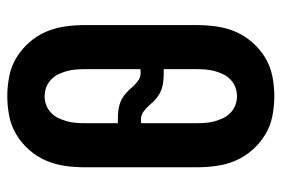

<svg xmlns="http://www.w3.org/2000/svg" viewBox="-146 -638 791 540"><g transform="rotate(-90 250.0 -367.5)"><path d="M250 8Q222 8 194 2.5Q166 -3 142 -17.5Q118 -32 99 -53.5Q80 -75 69 -100.5Q58 -126 54 -154Q50 -182 50 -210V-525Q50 -553 54 -581Q58 -609 69 -634.5Q80 -660 99 -681.5Q118 -703 142 -717.5Q166 -732 194 -737.5Q222 -743 250 -743Q278 -743 306 -737.5Q334 -732 358 -717.5Q382 -703 401 -681.5Q420 -660 431 -634.5Q442 -609 446 -581Q450 -553 450 -525V-210Q450 -182 446 -154Q442 -126 431 -100.5Q420 -75 401 -53.5Q382 -32 358 -17.5Q334 -3 306 2.5Q278 8 250 8ZM315 -368Q318 -368 321 -368Q324 -368 326 -369V-525Q326 -537 325 -550Q324 -563 320.5 -575.5Q317 -588 311.5 -599.5Q306 -611 296.5 -620Q287 -629 275 -633.5Q263 -638 250 -638Q237 -638 225 -633.5Q213 -629 203.5 -620Q194 -611 188.5 -599.5Q183 -588 179.5 -575.5Q176 -563 175 -550Q174 -537 174 -525V-432H185Q198 -432 210.5 -430.5Q223 -429 235 -424Q247 -419 257 -410.5Q267 -402 275 -392Q283 -383 293 -375.5Q303 -368 315 -368ZM250 -97Q263 -97 275 -101.5Q287 -106 296.5 -115Q306 -124 311.5 -135.5Q317 -147 320.5 -159.5Q324 -172 325 -185Q326 -198 326 -210V-303H315Q302 -303 289.5 -304.5Q277 -306 265 -311Q253 -316 243 -324.5Q233 -333 225 -343Q217 -352 207 -359.5Q197 -367 185 -367Q182 -367 179 -367Q176 -367 174 -366V-210Q174 -198 175 -185Q176 -172 179.5 -159.5Q183 -147 188.5 -135.5Q194 -124 203.5 -115Q213 -106 225 -101.5Q237 -97 250 -97Z"/></g></svg>

Font: Iosevka SS18 Extrabold
Style: Regular
Weight: 800
Monospace: yes
Designer: Belleve Invis
Foundry: Belleve Invis
Version: Version 25.1.1; ttfautohint (v1.8.4)